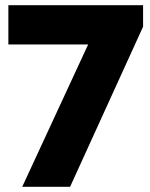

<svg xmlns="http://www.w3.org/2000/svg" viewBox="-20 -714 575 734"><path d="M65 0 317 -544H12V-694H527V-612L248 0Z"/></svg>

Font: Cantarell Extra Bold
Style: Regular
Weight: 800
Designer: Dave Crossland, Nikolaus Waxweiler, Florian Fecher, Jacques Le Bailly, Eben Sorkin, Alexei Vanyashin, Alexios Zavras, Em
Version: Version 0.303